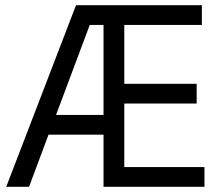

<svg xmlns="http://www.w3.org/2000/svg" viewBox="-20 -720 863 740"><path d="M4 0H92L167 -201H379V0H768V-76H459V-321H738V-397H459V-624H758V-700H273ZM196 -277 326 -624H379V-277Z"/></svg>

Font: Fixel Display Regular
Style: Regular
Weight: 400
Designer: AlfaBravo + MacPaw
Foundry: Kyrylo Tkachov, Marchela Mozhyna, Serhii Makarenko, Maria Weinstein, Zakhar Kryvoshyya
Version: Version 1.211